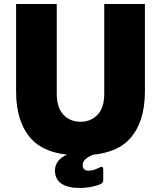

<svg xmlns="http://www.w3.org/2000/svg" viewBox="-20 -762 790 954"><path d="M60 -307V-742H262V-298Q262 -226 295.5 -191.5Q329 -157 380 -157Q431 -157 464.5 -191.5Q498 -226 498 -298V-742H700V-307Q700 -156 625.5 -73Q551 10 380 10Q209 10 134.5 -73Q60 -156 60 -307ZM347 -8H483Q430 9 410.5 24Q391 39 391 57Q391 86 419 86Q434 86 446.5 82Q459 78 475 70Q481 67 485 67Q493 67 493 81V133Q493 145 483 151Q468 159 438 165.5Q408 172 374 172Q318 172 285.5 150.5Q253 129 253 85Q253 56 273 33.5Q293 11 347 -8Z"/></svg>

Font: Morrison Black
Style: Regular
Weight: 900
Designer: Pablo Impallari, Rodrigo Fuenzalida (Modified by Dan O. Williams)
Version: Version 0.03;June 6, 2019;FontCreator 11.5.0.2425 64-bit; tt